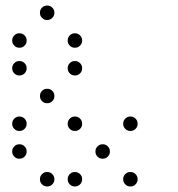

<svg xmlns="http://www.w3.org/2000/svg" viewBox="-20 -696 640 692"><path d="M149 -676Q139 -676 131.5 -668.5Q124 -661 124 -651V-649Q124 -639 131.5 -631.5Q139 -624 149 -624H151Q161 -624 168.5 -631.5Q176 -639 176 -649V-651Q176 -661 168.5 -668.5Q161 -676 151 -676ZM49 -576Q39 -576 31.5 -568.5Q24 -561 24 -551V-549Q24 -539 31.5 -531.5Q39 -524 49 -524H51Q61 -524 68.5 -531.5Q76 -539 76 -549V-551Q76 -561 68.5 -568.5Q61 -576 51 -576ZM249 -576Q239 -576 231.5 -568.5Q224 -561 224 -551V-549Q224 -539 231.5 -531.5Q239 -524 249 -524H251Q261 -524 268.5 -531.5Q276 -539 276 -549V-551Q276 -561 268.5 -568.5Q261 -576 251 -576ZM49 -476Q39 -476 31.5 -468.5Q24 -461 24 -451V-449Q24 -439 31.5 -431.5Q39 -424 49 -424H51Q61 -424 68.5 -431.5Q76 -439 76 -449V-451Q76 -461 68.5 -468.5Q61 -476 51 -476ZM249 -476Q239 -476 231.5 -468.5Q224 -461 224 -451V-449Q224 -439 231.5 -431.5Q239 -424 249 -424H251Q261 -424 268.5 -431.5Q276 -439 276 -449V-451Q276 -461 268.5 -468.5Q261 -476 251 -476ZM149 -376Q139 -376 131.5 -368.5Q124 -361 124 -351V-349Q124 -339 131.5 -331.5Q139 -324 149 -324H151Q161 -324 168.5 -331.5Q176 -339 176 -349V-351Q176 -361 168.5 -368.5Q161 -376 151 -376ZM49 -276Q39 -276 31.5 -268.5Q24 -261 24 -251V-249Q24 -239 31.5 -231.5Q39 -224 49 -224H51Q61 -224 68.5 -231.5Q76 -239 76 -249V-251Q76 -261 68.5 -268.5Q61 -276 51 -276ZM249 -276Q239 -276 231.5 -268.5Q224 -261 224 -251V-249Q224 -239 231.5 -231.5Q239 -224 249 -224H251Q261 -224 268.5 -231.5Q276 -239 276 -249V-251Q276 -261 268.5 -268.5Q261 -276 251 -276ZM449 -276Q439 -276 431.5 -268.5Q424 -261 424 -251V-249Q424 -239 431.5 -231.5Q439 -224 449 -224H451Q461 -224 468.5 -231.5Q476 -239 476 -249V-251Q476 -261 468.5 -268.5Q461 -276 451 -276ZM49 -176Q39 -176 31.5 -168.5Q24 -161 24 -151V-149Q24 -139 31.5 -131.5Q39 -124 49 -124H51Q61 -124 68.5 -131.5Q76 -139 76 -149V-151Q76 -161 68.5 -168.5Q61 -176 51 -176ZM349 -176Q339 -176 331.5 -168.5Q324 -161 324 -151V-149Q324 -139 331.5 -131.5Q339 -124 349 -124H351Q361 -124 368.5 -131.5Q376 -139 376 -149V-151Q376 -161 368.5 -168.5Q361 -176 351 -176ZM149 -76Q139 -76 131.5 -68.5Q124 -61 124 -51V-49Q124 -39 131.5 -31.5Q139 -24 149 -24H151Q161 -24 168.5 -31.5Q176 -39 176 -49V-51Q176 -61 168.5 -68.5Q161 -76 151 -76ZM249 -76Q239 -76 231.5 -68.5Q224 -61 224 -51V-49Q224 -39 231.5 -31.5Q239 -24 249 -24H251Q261 -24 268.5 -31.5Q276 -39 276 -49V-51Q276 -61 268.5 -68.5Q261 -76 251 -76ZM449 -76Q439 -76 431.5 -68.5Q424 -61 424 -51V-49Q424 -39 431.5 -31.5Q439 -24 449 -24H451Q461 -24 468.5 -31.5Q476 -39 476 -49V-51Q476 -61 468.5 -68.5Q461 -76 451 -76Z"/></svg>

Font: Doto Rounded
Style: Regular
Weight: 400
Monospace: yes
Version: Version 1.000